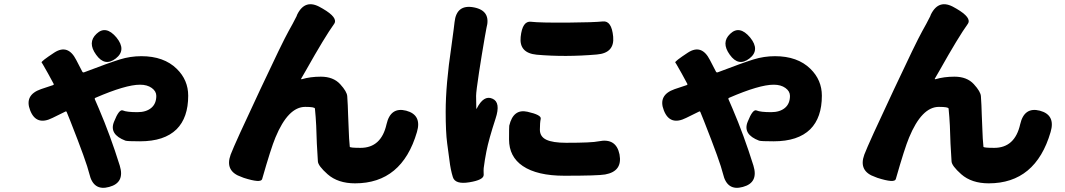

<svg xmlns="http://www.w3.org/2000/svg" viewBox="-20 -810 5040 909"><path d="M497 75Q422 96 403 13Q390 -42 313 -237L296 -279Q294 -284 290 -282L229 -252Q152 -213 123 -287Q94 -360 174 -388L231 -407Q236 -409 234 -413L227 -426Q208 -462 187 -498Q181 -509 177 -514Q173 -519 237 -561Q302 -603 341 -526L369 -472Q372 -465 379 -468Q497 -513 547 -528.5Q597 -544 649 -544Q756 -544 817 -484Q871 -431 871 -357Q871 -253 816 -198Q758 -141 643 -141Q583 -141 574 -144Q495 -174 520 -234Q544 -295 562 -287Q580 -279 631 -279Q672 -279 696 -299Q720 -319 720 -356Q720 -378 698.5 -393.5Q677 -409 643 -409Q575 -409 432 -347Q427 -345 429 -340L448 -296Q502 -170 547 -26Q572 55 497 75ZM528 -533Q476 -493 435 -551Q393 -609 437 -650Q481 -692 531 -633Q580 -573 528 -533Z M1134 32 1124 28Q1043 1 1072 -78Q1092 -131 1212 -386Q1317 -610 1346 -662Q1366 -697 1384 -733L1387 -741Q1425 -818 1499 -774L1508 -769Q1582 -726 1562 -697Q1518 -636 1428 -476L1406 -438Q1404 -434 1409 -435Q1449 -447 1499 -447Q1558 -447 1590.5 -411.5Q1623 -376 1624 -354Q1627 -311 1628 -268L1631 -195Q1632 -155 1636 -115Q1637 -110 1687 -110Q1785 -110 1810 -222Q1829 -305 1903 -286Q1978 -266 1954 -185Q1883 58 1661 58Q1580 58 1531 15Q1486 -25 1485 -46Q1482 -88 1480 -131L1477 -215Q1475 -256 1471 -296Q1470 -304 1425 -304Q1344 -304 1284 -159Q1263 -109 1221 38Q1215 58 1134 32Z M2202 53Q2135 64 2124 28.5Q2113 -7 2108 -50Q2103 -91 2097 -132Q2090 -185 2090 -281Q2090 -409 2117 -590Q2123 -631 2128 -672L2132 -705Q2141 -791 2224 -775Q2306 -759 2283 -677Q2282 -672 2275 -633L2261 -550Q2254 -509 2248 -468Q2234 -376 2234 -356Q2234 -315 2235 -297Q2235 -292 2237 -296Q2270 -361 2311 -343Q2352 -326 2326 -248Q2294 -150 2283 -94Q2275 -54 2270 -14Q2269 -6 2270 18Q2270 42 2202 53ZM2652 22Q2523 22 2455 -24Q2390 -68 2390 -150Q2390 -209 2391 -215Q2410 -296 2477 -281Q2544 -266 2540 -247.5Q2536 -229 2536 -196Q2536 -163 2566.5 -148.5Q2597 -134 2660 -134Q2783 -134 2814 -141Q2897 -158 2913 -79Q2928 1 2845 16Q2811 22 2652 22ZM2521 -551Q2437 -559 2445 -635Q2453 -712 2494 -707Q2535 -702 2671 -703Q2792 -704 2834 -708.5Q2876 -713 2883 -636Q2890 -559 2806 -552Q2657 -539 2521 -551Z M3497 75Q3422 96 3403 13Q3390 -42 3313 -237L3296 -279Q3294 -284 3290 -282L3229 -252Q3152 -213 3123 -287Q3094 -360 3174 -388L3231 -407Q3236 -409 3234 -413L3227 -426Q3208 -462 3187 -498Q3181 -509 3177 -514Q3173 -519 3237 -561Q3302 -603 3341 -526L3369 -472Q3372 -465 3379 -468Q3497 -513 3547 -528.5Q3597 -544 3649 -544Q3756 -544 3817 -484Q3871 -431 3871 -357Q3871 -253 3816 -198Q3758 -141 3643 -141Q3583 -141 3574 -144Q3495 -174 3520 -234Q3544 -295 3562 -287Q3580 -279 3631 -279Q3672 -279 3696 -299Q3720 -319 3720 -356Q3720 -378 3698.5 -393.5Q3677 -409 3643 -409Q3575 -409 3432 -347Q3427 -345 3429 -340L3448 -296Q3502 -170 3547 -26Q3572 55 3497 75ZM3528 -533Q3476 -493 3435 -551Q3393 -609 3437 -650Q3481 -692 3531 -633Q3580 -573 3528 -533Z M4134 32 4124 28Q4043 1 4072 -78Q4092 -131 4212 -386Q4317 -610 4346 -662Q4366 -697 4384 -733L4387 -741Q4425 -818 4499 -774L4508 -769Q4582 -726 4562 -697Q4518 -636 4428 -476L4406 -438Q4404 -434 4409 -435Q4449 -447 4499 -447Q4558 -447 4590.5 -411.5Q4623 -376 4624 -354Q4627 -311 4628 -268L4631 -195Q4632 -155 4636 -115Q4637 -110 4687 -110Q4785 -110 4810 -222Q4829 -305 4903 -286Q4978 -266 4954 -185Q4883 58 4661 58Q4580 58 4531 15Q4486 -25 4485 -46Q4482 -88 4480 -131L4477 -215Q4475 -256 4471 -296Q4470 -304 4425 -304Q4344 -304 4284 -159Q4263 -109 4221 38Q4215 58 4134 32Z"/></svg>

Font: Resource Han Rounded KR Heavy
Style: Regular
Weight: 900
Designer: Cyano Hao (round all glyphs); Ryoko NISHIZUKA 西塚涼子 (kana, bopomofo & ideographs); Paul D. Hunt (Latin, Greek & Cyrillic)
Foundry: Cyano Hao
Version: 0.990